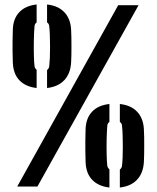

<svg xmlns="http://www.w3.org/2000/svg" viewBox="-20 -823 692 847"><path d="M55.9 0 501.4 -800H591.2L145 0ZM508.7 4.2V-75.1Q516.9 -81.1 518.2 -91.5Q520 -105.7 520.9 -128.2Q521.8 -150.8 521.8 -176.6Q521.8 -202.3 521 -226.8Q520.1 -251.2 518.2 -268.8Q517.4 -279.5 508.7 -285.2V-364.2Q557.5 -358.9 584.7 -330.4Q611.9 -301.9 614.7 -254Q615.7 -237.6 616 -218.3Q616.2 -199 616.2 -179Q616.2 -158.9 615.9 -140.7Q615.6 -122.5 614.7 -107.9Q611.9 -59.3 584.7 -30.3Q557.5 -1.3 508.7 4.2ZM462.7 4.2Q414.9 -1.1 387.3 -29.1Q359.7 -57.1 357.6 -107.6Q356.6 -135.3 356.5 -157.2Q356.3 -179.1 356.5 -201.7Q356.8 -224.4 357.6 -254Q359.4 -302.2 386.4 -330.5Q413.4 -358.9 462.7 -364.2V-285.1Q454.4 -279.6 453.4 -268.9Q451.2 -244.1 450.5 -209.2Q449.8 -174.3 450.5 -141.9Q451.2 -109.5 453.4 -91.7Q455.1 -82.1 462.7 -76.1ZM187.6 -434.8V-514.1Q195.8 -520.1 197.2 -530.5Q198.9 -544.7 199.9 -567.2Q200.8 -589.8 200.8 -615.6Q200.8 -641.3 199.9 -665.8Q199.1 -690.2 197.2 -707.8Q196.3 -718.5 187.6 -724.2V-803.2Q236.4 -797.9 263.6 -769.4Q290.8 -740.9 293.7 -693Q294.7 -676.6 294.9 -657.3Q295.2 -638 295.2 -618Q295.2 -597.9 294.9 -579.7Q294.6 -561.5 293.7 -546.9Q290.8 -498.3 263.6 -469.3Q236.4 -440.3 187.6 -434.8ZM141.6 -434.8Q93.8 -440.1 66.3 -468.1Q38.7 -496.1 36.6 -546.6Q35.6 -574.3 35.4 -596.2Q35.1 -618.1 35.4 -640.7Q35.7 -663.4 36.6 -693Q38.3 -741.2 65.4 -769.5Q92.4 -797.9 141.6 -803.2V-724.1Q133.4 -718.6 132.4 -707.9Q130.1 -683.1 129.4 -648.4Q128.7 -613.6 129.4 -581.1Q130.1 -548.5 132.4 -530.7Q134.1 -521.1 141.6 -515.1Z"/></svg>

Font: Big Shoulders Stencil Text SC Thin
Style: Regular
Weight: 100
Designer: Patric King
Foundry: XO Type Co
Version: Version 2.001